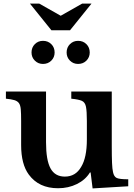

<svg xmlns="http://www.w3.org/2000/svg" viewBox="-20 -1041 749 1072"><path d="M465 -262V-366Q465 -420 460 -445Q455 -470 437 -478Q419 -486 378 -490V-530H604V-227Q604 -166 605.5 -131.5Q607 -97 611 -80Q616 -55 631.5 -47.5Q647 -40 696 -40V-1L497 11L486 -78H482Q457 -37 409.5 -13.5Q362 10 304 10Q197 10 141 -66Q98 -124 98 -231V-366Q98 -407 96 -430.5Q94 -454 85.5 -465.5Q77 -477 60 -482Q43 -487 13 -490V-530H237V-247Q237 -147 262 -101Q287 -55 342 -55Q402 -55 433 -109Q465 -161 465 -262ZM156 -748Q156 -776 174.5 -794.5Q193 -813 220 -813Q248 -813 266.5 -794.5Q285 -776 285 -748Q285 -721 266.5 -702.5Q248 -684 220 -684Q193 -684 174.5 -702.5Q156 -721 156 -748ZM352 -748Q352 -776 370.5 -794.5Q389 -813 416 -813Q444 -813 462.5 -794.5Q481 -776 481 -748Q481 -721 462.5 -702.5Q444 -684 416 -684Q389 -684 370.5 -702.5Q352 -721 352 -748ZM371 -872H267L147 -1021H199L319 -953L439 -1021H491Z"/></svg>

Font: Libre Baskerville
Style: Bold
Weight: 700
Designer: Pablo Impallari, Rodrigo Fuenzalida
Foundry: Pablo Impallari, Rodrigo Fuenzalida
Version: Version 1.051; ttfautohint (v1.8.4.7-5d5b)